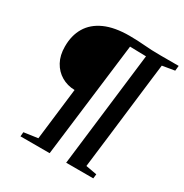

<svg xmlns="http://www.w3.org/2000/svg" viewBox="-189 -983 1085 1132"><g transform="rotate(30 354.0 -417.5)"><path d="M107.5 0 110 -29.5 204.5 -43 247 -396Q197 -397 156.8 -420.8Q116.5 -444.5 93 -487.5Q69.5 -530.5 69.5 -589.5Q69 -665 101.8 -720Q134.5 -775 201 -805Q267.5 -835 368.5 -835Q397 -835 422.5 -833.8Q448 -832.5 472.8 -830.5Q497.5 -828.5 524.5 -827.2Q551.5 -826 583.5 -826H707.5L704 -791.5L620.5 -777.5Q615.5 -737.5 609.5 -688.5Q603.5 -639.5 597 -585Q590.5 -530.5 583.5 -472.5Q576.5 -414.5 569.5 -356.2Q562.5 -298 555.8 -242.2Q549 -186.5 542.8 -136Q536.5 -85.5 531.5 -43L606.5 -29.5L603 0H418.5L512.5 -778.5L402.5 -781L306 0Z"/></g></svg>

Font: Merriweather 72pt SemiBold
Style: Italic
Weight: 600
Italic angle: -7.8°
Version: Version 2.101